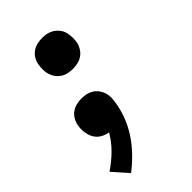

<svg xmlns="http://www.w3.org/2000/svg" viewBox="-225 -607 900 900"><g transform="rotate(-45 225.0 -156.5)"><path d="M239 -323Q223 -323 207 -326.5Q191 -330 178 -338.5Q165 -347 156 -359Q147 -371 142 -386Q137 -401 136.5 -417.5Q136 -434 139 -450Q141 -467 150 -483Q159 -499 173.5 -509.5Q188 -520 205 -524Q222 -528 239 -528Q256 -528 271.5 -524.5Q287 -521 300 -512.5Q313 -504 322.5 -492Q332 -480 336.5 -465Q341 -450 341.5 -433.5Q342 -417 340 -401Q337 -384 328 -368Q319 -352 304.5 -341.5Q290 -331 273 -327Q256 -323 239 -323ZM86 215 19 139Q58 113 91.5 80Q125 47 148 7Q129 4 113 -4.5Q97 -13 86.5 -26.5Q76 -40 71 -58Q66 -76 66 -94Q66 -101 66.5 -107Q67 -113 68 -119Q71 -136 80 -152Q89 -168 103.5 -178.5Q118 -189 135 -193Q152 -197 169 -197Q185 -197 200.5 -193.5Q216 -190 229 -182Q242 -174 251.5 -161.5Q261 -149 266 -134Q271 -119 271 -103Q271 -87 268 -71Q262 -30 246.5 10.5Q231 51 207 87.5Q183 124 152 156Q121 188 86 215Z"/></g></svg>

Font: Iosevka Etoile XBdObl
Style: Regular
Weight: 800
Italic angle: -9°
Designer: Belleve Invis
Foundry: Belleve Invis
Version: Version 15.5.2; ttfautohint (v1.8.4)